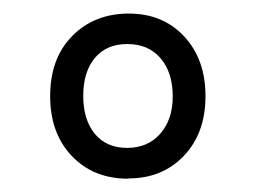

<svg xmlns="http://www.w3.org/2000/svg" viewBox="-20 -714 381 286"><path d="M237.3 -570.3Q237.3 -606 219.2 -627.2Q201.2 -648.4 169.4 -648.4Q138.7 -648.4 121.3 -627.7Q104 -606.9 104 -571.3Q104 -535.6 121.3 -514.6Q138.7 -493.7 169.4 -493.7Q200.2 -493.7 218.8 -514.9Q237.3 -536.1 237.3 -570.3ZM170.9 -447.8Q119.1 -447.8 86.9 -481.7Q54.7 -515.6 54.7 -570.8Q54.7 -627 87.6 -660.4Q120.6 -693.8 171.9 -693.8Q222.7 -693.8 254.4 -659.7Q286.1 -625.5 286.1 -570.8Q286.1 -515.6 253.9 -481.9Q221.7 -448.2 171.4 -448.2Z"/></svg>

Font: Anaheim
Style: Regular
Weight: 400
Designer: vernon adams
Foundry: vernon adams
Version: Version 1.002; ttfautohint (v0.93.5-3d13) -l 8 -r 50 -G 200 